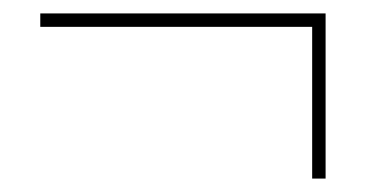

<svg xmlns="http://www.w3.org/2000/svg" viewBox="-20 -265 545 286"><path d="M465 -245V1H445V-225H40V-245Z"/></svg>

Font: Rozha One
Style: Regular
Weight: 400
Designer: Tim Donaldson, Indian Type Foundry
Foundry: Indian Type Foundry
Version: Version 1.301;PS 1.0;hotconv 1.0.78;makeotf.lib2.5.61930; tt